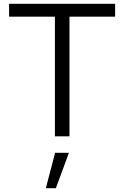

<svg xmlns="http://www.w3.org/2000/svg" viewBox="-20 -720 657 1014"><path d="M28 0ZM28 -632V-700H588V-632H347V0H270V-632ZM271 87H344L275 274H222Z"/></svg>

Font: Red Hat Text
Style: Regular
Weight: 400
Designer: Pentagram / MCKL
Foundry: Pentagram / MCKL
Version: Version 1.005; Red Hat Text